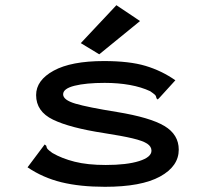

<svg xmlns="http://www.w3.org/2000/svg" viewBox="-20 -709 790 739"><path d="M384 10Q288 10 216.5 -7.5Q145 -25 86 -65L146 -145L152 -153L158 -148Q159 -140 164 -134.5Q169 -129 182 -120Q218 -99 267.5 -86.5Q317 -74 387 -74Q468 -74 515.5 -89Q563 -104 563 -129Q563 -145 546.5 -156Q530 -167 490 -176.5Q450 -186 379 -197Q249 -217 184 -248.5Q119 -280 119 -343Q119 -400 186.5 -437Q254 -474 380 -474Q478 -474 540 -455.5Q602 -437 655 -400L594 -333L587 -326L582 -331Q581 -340 576 -344.5Q571 -349 558 -358Q524 -374 479.5 -382Q435 -390 383 -390Q311 -390 267 -379Q223 -368 223 -346Q223 -324 270.5 -310Q318 -296 430 -278Q558 -257 613 -224Q668 -191 668 -133Q668 -69 596 -29.5Q524 10 384 10ZM362 -500 291 -543 428 -689 519 -628Z"/></svg>

Font: Inconsolata ExtraExpanded SemiBold
Style: Regular
Weight: 600
Width: 8
Monospace: yes
Designer: Raph Levien, Cyreal, Brenton Simpson
Foundry: Raph Levien, Cyreal, Google
Version: Version 3.001; ttfautohint (v1.8.2.53-6de2)